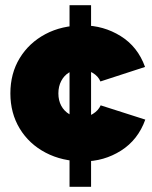

<svg xmlns="http://www.w3.org/2000/svg" viewBox="-20 -720 585 740"><path d="M248 0V-700H331V0ZM302 -98Q220 -98 156 -131.5Q92 -165 56 -224.5Q20 -284 20 -360Q20 -437 56 -496Q92 -555 155 -588.5Q218 -622 300 -622Q379 -622 445 -581Q511 -540 539 -462L367 -406Q359 -426 337.5 -439Q316 -452 290 -452Q265 -452 246 -440.5Q227 -429 216 -408Q205 -387 205 -360Q205 -333 216 -312.5Q227 -292 247 -280Q267 -268 292 -268Q317 -268 338 -281Q359 -294 368 -314L540 -259Q512 -181 446.5 -139.5Q381 -98 302 -98Z"/></svg>

Font: Figtree Black
Style: Regular
Weight: 900
Designer: Erik Kennedy
Foundry: Erik Kennedy
Version: Version 2.001;gftools[0.9.30]